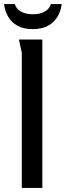

<svg xmlns="http://www.w3.org/2000/svg" viewBox="-24 -923 323 943"><path d="M69 -729H184V0H83V-664Q83 -665 79.5 -679.5Q76 -694 73 -710Q70 -726 69 -729ZM279 -903Q275 -869 258.5 -841Q242 -813 212 -796.5Q182 -780 136 -780Q92 -780 62 -796.5Q32 -813 16 -841Q0 -869 -4 -903H49Q55 -880 78.5 -866.5Q102 -853 138 -853Q174 -853 196.5 -866.5Q219 -880 226 -903Z"/></svg>

Font: Rosario Medium
Style: Regular
Weight: 500
Version: Version 1.201